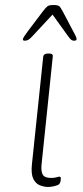

<svg xmlns="http://www.w3.org/2000/svg" viewBox="-20 -738 330 764"><path d="M172 6Q156 6 139 -0.5Q122 -7 112.5 -26.5Q103 -46 107 -84L152 -513Q154 -525 171 -525H175Q192 -525 190 -513L145 -80Q143 -55 150.5 -42.5Q158 -30 183 -30Q197 -30 204.5 -32.5Q212 -35 217 -35Q222 -35 222 -28Q222 -12 215 -5Q211 -1 197 2.5Q183 6 172 6ZM79 -576Q71 -576 71 -581Q71 -585 76.5 -593.5Q82 -602 91 -614L150 -692Q163 -709 169.5 -713.5Q176 -718 192 -718Q210 -718 215.5 -713.5Q221 -709 230 -692L271 -614Q280 -598 282.5 -591.5Q285 -585 285 -583Q285 -576 275 -576Q268 -576 263.5 -579.5Q259 -583 251 -594L189 -680L109 -594Q99 -583 92.5 -579.5Q86 -576 79 -576Z"/></svg>

Font: Asap Expanded Expanded Thin
Style: Italic
Weight: 100
Width: 7
Italic angle: -6°
Designer: Pablo Cosgaya
Foundry: Omnibus-Type
Version: Version 3.001; ttfautohint (v1.8.4.7-5d5b)